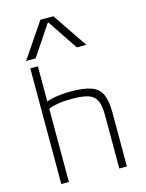

<svg xmlns="http://www.w3.org/2000/svg" viewBox="-144 -1085 887 1170"><g transform="rotate(-15 300.0 -500.0)"><path d="M459 -338Q459 -396 444.5 -428Q430 -460 394 -472.5Q358 -485 291 -485Q259 -485 230.5 -482.5Q202 -480 175.5 -473.5Q149 -467 121 -455L114 -498Q153 -515 197 -522.5Q241 -530 297 -530Q378 -530 424 -513Q470 -496 488.5 -454.5Q507 -413 507 -340V0H459ZM93 0V-730H141V0ZM80 -780 229 -1000H311L460 -780H400L272 -971H268L140 -780Z"/></g></svg>

Font: M PLUS Code Latin Expanded Light
Style: Regular
Weight: 300
Width: 7
Designer: Coji Morishita
Foundry: UNDERFOREST DESIGN
Version: Version 1.002; ttfautohint (v1.8.3)